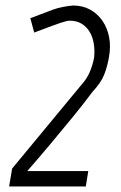

<svg xmlns="http://www.w3.org/2000/svg" viewBox="-20 -676 437 696"><path d="M273 -366Q294 -389 304.5 -413Q315 -437 321 -466Q324 -493 320 -517.5Q316 -542 305 -560.5Q294 -579 276 -590Q258 -601 233 -601Q228 -601 221 -599.5Q214 -598 200.5 -593.5Q187 -589 164 -580.5Q141 -572 104 -558L90 -610L172 -641Q188 -647 209 -651Q230 -655 245 -656Q280 -656 307 -641Q334 -626 351.5 -600.5Q369 -575 375.5 -541.5Q382 -508 375 -469Q369 -434 357.5 -405Q346 -376 316 -344Q281 -297 239 -246Q197 -195 162 -153Q120 -103 79 -56H300L291 0H13L24 -65Z"/></svg>

Font: Marvel
Style: Italic
Weight: 400
Italic angle: -12°
Designer: Carolina Trebol
Foundry: Carolina Trebol
Version: Version 1.001